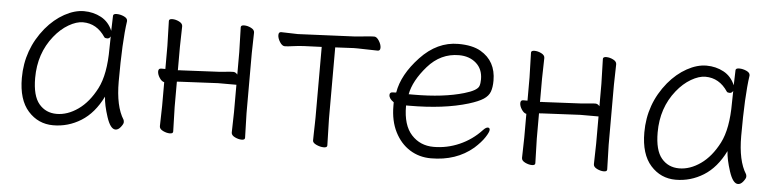

<svg xmlns="http://www.w3.org/2000/svg" viewBox="-37 -647 3331 825"><g transform="rotate(5 1628.0 -234.0)"><path d="M485 -457Q472 -368 472 -196Q472 -89 507 -34Q509 -30 509 -23Q509 -16 498.5 -2.5Q488 11 476 11Q454 11 437.5 -39.5Q421 -90 419 -126Q383 -53 327.5 -18.5Q272 16 207.5 16Q143 16 99.5 -32.5Q56 -81 56 -175Q56 -298 134 -393Q170 -436 213.5 -460Q257 -484 297.5 -484Q338 -484 371.5 -466Q405 -448 421 -410Q423 -456 423 -475Q423 -484 438.5 -484Q454 -484 469.5 -477Q485 -470 485 -459ZM421 -386Q416 -376 406.5 -376Q397 -376 394 -380Q357 -436 297 -436Q269 -436 235.5 -416.5Q202 -397 174 -362Q113 -286 113 -180Q113 -103 142 -68.5Q171 -34 218 -34Q265 -34 310.5 -66Q356 -98 388 -160Q420 -222 420 -334Q420 -361 421 -386Z M975 -20 977 -108V-226H898L736 -218L721 -217V-108Q721 -108 724 -2Q724 7 710 7Q696 7 680.5 -0.5Q665 -8 665 -20L667 -108V-210Q656 -212 646.5 -226.5Q637 -241 637 -254Q637 -267 649 -267H667V-367L664 -474Q664 -483 678.5 -483Q693 -483 708 -475.5Q723 -468 723 -456L721 -367V-266Q725 -267 729 -267H735L897 -275Q912 -276 930.5 -278Q949 -280 959 -280Q969 -280 977 -270V-367L974 -474Q974 -483 988.5 -483Q1003 -483 1018 -475.5Q1033 -468 1033 -456L1031 -367V-108L1034 -2Q1034 7 1020 7Q1006 7 990.5 -0.5Q975 -8 975 -20Z M1386 -115 1389 0Q1389 9 1374 9Q1359 9 1342.5 1.5Q1326 -6 1326 -16Q1326 -26 1326.5 -46.5Q1327 -67 1327.5 -87.5Q1328 -108 1328 -115V-420L1253 -417Q1229 -416 1205 -412.5Q1181 -409 1169.5 -409Q1158 -409 1148 -425Q1138 -441 1138 -454.5Q1138 -468 1149 -468L1221 -466L1465 -477Q1490 -479 1514 -481.5Q1538 -484 1549 -484Q1560 -484 1570 -468Q1580 -452 1580 -438.5Q1580 -425 1569 -425Q1569 -425 1483 -427H1466L1386 -423Z M1711 -201V-198Q1711 -116 1748.5 -75Q1786 -34 1844 -34Q1902 -34 1955.5 -57.5Q2009 -81 2049 -124Q2061 -137 2069.5 -137Q2078 -137 2078 -127.5Q2078 -118 2063 -95Q2048 -72 2019 -46Q1946 16 1837 16Q1786 16 1745.5 -9.5Q1705 -35 1681 -82.5Q1657 -130 1657 -195V-210Q1636 -224 1636 -240Q1636 -252 1650 -252Q1664 -252 1664 -253Q1677 -331 1749 -407.5Q1821 -484 1912 -484Q1973 -484 2009 -463Q2076 -424 2076 -340Q2076 -311 2069 -292Q2062 -273 2041.5 -259.5Q2021 -246 1979 -233Q1874 -201 1723 -201ZM1739 -250Q1868 -250 1956 -276Q2011 -292 2018 -312Q2022 -323 2022 -341Q2022 -385 1993 -410.5Q1964 -436 1919 -436Q1840 -436 1784.5 -372.5Q1729 -309 1718 -250Z M2537 -20 2539 -108V-226H2460L2298 -218L2283 -217V-108Q2283 -108 2286 -2Q2286 7 2272 7Q2258 7 2242.5 -0.5Q2227 -8 2227 -20L2229 -108V-210Q2218 -212 2208.5 -226.5Q2199 -241 2199 -254Q2199 -267 2211 -267H2229V-367L2226 -474Q2226 -483 2240.5 -483Q2255 -483 2270 -475.5Q2285 -468 2285 -456L2283 -367V-266Q2287 -267 2291 -267H2297L2459 -275Q2474 -276 2492.5 -278Q2511 -280 2521 -280Q2531 -280 2539 -270V-367L2536 -474Q2536 -483 2550.5 -483Q2565 -483 2580 -475.5Q2595 -468 2595 -456L2593 -367V-108L2596 -2Q2596 7 2582 7Q2568 7 2552.5 -0.5Q2537 -8 2537 -20Z M3170 -457Q3157 -368 3157 -196Q3157 -89 3192 -34Q3194 -30 3194 -23Q3194 -16 3183.5 -2.5Q3173 11 3161 11Q3139 11 3122.5 -39.5Q3106 -90 3104 -126Q3068 -53 3012.5 -18.5Q2957 16 2892.5 16Q2828 16 2784.5 -32.5Q2741 -81 2741 -175Q2741 -298 2819 -393Q2855 -436 2898.5 -460Q2942 -484 2982.5 -484Q3023 -484 3056.5 -466Q3090 -448 3106 -410Q3108 -456 3108 -475Q3108 -484 3123.5 -484Q3139 -484 3154.5 -477Q3170 -470 3170 -459ZM3106 -386Q3101 -376 3091.5 -376Q3082 -376 3079 -380Q3042 -436 2982 -436Q2954 -436 2920.5 -416.5Q2887 -397 2859 -362Q2798 -286 2798 -180Q2798 -103 2827 -68.5Q2856 -34 2903 -34Q2950 -34 2995.5 -66Q3041 -98 3073 -160Q3105 -222 3105 -334Q3105 -361 3106 -386Z"/></g></svg>

Font: ToneOZ-Pinyin-WenKai-Light
Style: Light
Weight: 300
Designer: Fontworks Inc.
Foundry: ToneOZ
Version: Version 0.240331